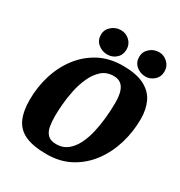

<svg xmlns="http://www.w3.org/2000/svg" viewBox="-186 -926 1004 1068"><g transform="rotate(30 316.0 -392.5)"><path d="M267 10Q181 10 130 -13Q79 -36 57 -84Q35 -132 35 -206Q35 -287 58 -362.5Q81 -438 126.5 -498Q172 -558 238 -593.5Q304 -629 391 -629Q479 -629 530 -602Q581 -575 602.5 -528.5Q624 -482 624 -422Q624 -340 601 -263Q578 -186 532.5 -124.5Q487 -63 420.5 -26.5Q354 10 267 10ZM286 -65Q327 -65 356 -87.5Q385 -110 404.5 -148Q424 -186 435 -233.5Q446 -281 451 -331.5Q456 -382 456 -429Q456 -473 447 -500.5Q438 -528 420 -541Q402 -554 375 -554Q329 -554 298.5 -526.5Q268 -499 248.5 -456Q229 -413 219 -364Q209 -315 205.5 -271Q202 -227 202 -198Q202 -161 207.5 -131Q213 -101 231 -83Q249 -65 286 -65ZM528 -639Q493 -639 468 -660.5Q443 -682 443 -717Q443 -750 468 -772.5Q493 -795 528 -795Q558 -795 582 -772.5Q606 -750 606 -717Q606 -682 582 -660.5Q558 -639 528 -639ZM282 -639Q248 -639 222.5 -660.5Q197 -682 197 -717Q197 -750 222.5 -772.5Q248 -795 282 -795Q315 -795 338.5 -772.5Q362 -750 362 -717Q362 -682 338.5 -660.5Q315 -639 282 -639Z"/></g></svg>

Font: Manuale ExtraBold
Style: Italic
Weight: 800
Italic angle: -11°
Designer: Eduardo Tunni / Pablo Cosgaya
Foundry: Eduardo Tunni / Pablo Cosgaya
Version: Version 1.002